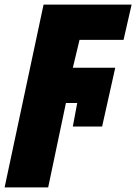

<svg xmlns="http://www.w3.org/2000/svg" viewBox="-63 -573 591 833"><path d="M126 -553H508L473 -400H282L253 -279H437L380 -24H253L272 -126H223L146 240H-43Z"/></svg>

Font: Noto Sans Display Black
Style: Italic
Weight: 900
Italic angle: -12°
Designer: Monotype Design team
Foundry: Monotype Imaging Inc.
Version: Version 1.000